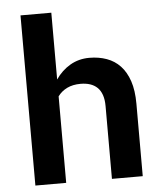

<svg xmlns="http://www.w3.org/2000/svg" viewBox="-53 -796 706 843"><g transform="rotate(-5 300.0 -375.0)"><path d="M204.6 -455.6Q231 -494.1 268.8 -516.1Q306.6 -538.1 353.5 -538.1Q395 -538.1 429.7 -525.6Q464.4 -513.2 489.3 -486.8Q514.2 -460.4 528.1 -419.2Q542 -377.9 542 -319.8V0H406.2V-320.8Q406.2 -349.1 399.2 -369.6Q392.1 -390.1 378.9 -402.8Q365.7 -415.5 347.2 -421.6Q328.6 -427.7 305.2 -427.7Q271 -427.7 245.8 -415.5Q220.7 -403.3 204.6 -381.3V0H68.8V-750H204.6Z"/></g></svg>

Font: TypoPRO Roboto Mono
Style: Bold
Weight: 700
Designer: Google
Version: Version 2.000986; 2015; ttfautohint (v1.3)